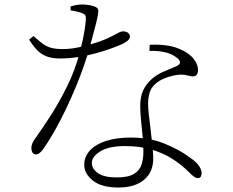

<svg xmlns="http://www.w3.org/2000/svg" viewBox="-20 -799 1040 857"><path d="M509 38Q433 38 394.5 7Q356 -24 356 -63Q356 -100 381.5 -127.5Q407 -155 453.5 -170Q500 -185 564 -185Q649 -185 716.5 -157Q784 -129 826 -97Q858 -75 869 -57.5Q880 -40 880 -27Q880 -18 876.5 -11Q873 -4 863 -4Q856 -4 849.5 -8Q843 -12 836.5 -18Q830 -24 823 -31Q788 -66 746 -92Q704 -118 652.5 -132.5Q601 -147 537 -147Q466 -147 428 -123.5Q390 -100 390 -72Q390 -45 417.5 -26Q445 -7 500 -7Q553 -7 578.5 -23Q604 -39 612 -65Q620 -91 620 -121Q620 -157 616.5 -192.5Q613 -228 609.5 -262Q606 -296 606 -326Q606 -367 618.5 -394.5Q631 -422 656 -445Q678 -465 707.5 -478Q737 -491 764 -502Q784 -510 783.5 -521Q783 -532 767 -543Q745 -560 713.5 -566.5Q682 -573 647 -572L648 -599Q683 -601 717.5 -597Q752 -593 780 -581Q823 -563 843.5 -537.5Q864 -512 864 -486Q864 -473 858 -465.5Q852 -458 841 -458Q833 -458 824.5 -460.5Q816 -463 804 -465Q792 -467 773 -465Q745 -461 718.5 -451Q692 -441 673 -424Q654 -407 647.5 -384.5Q641 -362 641 -335Q641 -318 644.5 -286.5Q648 -255 652.5 -218Q657 -181 660.5 -147Q664 -113 664 -91Q664 -31 623 3.5Q582 38 509 38ZM139 -110Q129 -110 124.5 -119Q120 -128 120 -137Q120 -147 123.5 -157Q127 -167 135 -178Q166 -221 204.5 -280.5Q243 -340 279 -412.5Q315 -485 336 -565Q342 -587 348 -614.5Q354 -642 358 -667.5Q362 -693 363 -709Q364 -725 360.5 -731Q357 -737 344 -741Q334 -745 320.5 -748Q307 -751 295 -753V-770Q307 -774 320.5 -776.5Q334 -779 346 -779Q361 -779 379.5 -776Q398 -773 410 -766Q416 -763 418 -756.5Q420 -750 417 -732Q414 -714 404.5 -678Q395 -642 378 -579Q369 -547 354 -504Q339 -461 319 -412.5Q299 -364 275.5 -314.5Q252 -265 226 -218.5Q200 -172 173 -134Q166 -124 158 -117Q150 -110 139 -110ZM248 -538Q212 -538 187.5 -547.5Q163 -557 145 -576Q127 -595 110 -622L129 -638Q151 -619 167.5 -606Q184 -593 205 -586.5Q226 -580 261 -580Q283 -580 303.5 -583Q324 -586 341.5 -590Q359 -594 371 -597Q430 -614 460 -628Q490 -642 504.5 -650.5Q519 -659 529 -659Q545 -659 552.5 -651.5Q560 -644 560 -636Q560 -624 546 -614.5Q532 -605 525 -602Q507 -594 477 -583Q447 -572 409 -561.5Q371 -551 330 -544.5Q289 -538 248 -538Z"/></svg>

Font: Noto Serif KR ExtraLight
Style: Regular
Weight: 200
Designer: Ryoko NISHIZUKA 西塚涼子 (kana & ideographs); Frank Grießhammer (Latin, Greek & Cyrillic); Wenlong ZHANG 张文龙 (bopomofo); San
Foundry: Adobe
Version: Version 2.002-H1;hotconv 1.1.0;makeotfexe 2.6.0